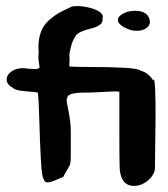

<svg xmlns="http://www.w3.org/2000/svg" viewBox="-20 -609 556 637"><path d="M2 -345.7Q2 -360.4 17.6 -371.6Q33.2 -382.8 55.7 -382.8Q67.4 -382.8 74.2 -380.9Q80.1 -380.9 86.9 -380.4Q93.8 -379.9 95.7 -379.9Q111.3 -379.9 111.3 -386.7Q111.3 -388.7 109.4 -398.9Q107.4 -409.2 107.4 -418.9Q107.4 -429.7 108.4 -435.5Q108.4 -438.5 107.9 -443.8Q107.4 -449.2 107.4 -451.2Q107.4 -480.5 115.7 -502.9Q124 -525.4 141.6 -541Q159.2 -556.6 174.3 -565.4Q189.5 -574.2 215.8 -585.9Q221.7 -588.9 235.4 -588.9Q263.7 -588.9 292.5 -578.6Q321.3 -568.4 321.3 -551.8L320.3 -550.8Q320.3 -548.8 320.3 -547.9Q322.3 -534.2 310.1 -525.9Q297.9 -517.6 281.2 -514.2Q264.6 -510.7 248.5 -503.4Q232.4 -496.1 228.5 -485.4Q221.7 -476.6 215.8 -455.6Q210 -434.6 210 -422.9Q210 -420.9 210.9 -418.9V-417L210 -388.7Q224.6 -386.7 282.7 -386.7Q340.8 -386.7 389.2 -384.3Q437.5 -381.8 445.3 -375Q473.6 -367.2 488.3 -341.8L490.2 -345.7Q496.1 -345.7 496.1 -220.7L494.1 -57.6Q496.1 -33.2 473.6 -12.7Q451.2 7.8 424.8 7.8Q393.6 7.8 382.8 -21.5Q377.9 -33.2 377 -53.7Q376 -74.2 376 -170.9V-304.7L365.2 -305.7Q351.6 -305.7 317.9 -303.7Q284.2 -301.8 265.6 -301.8H254.9Q223.6 -300.8 212.4 -295.4Q201.2 -290 201.2 -276.4Q201.2 -270.5 208 -236.3Q214.8 -202.1 214.8 -171.9V-94.7Q214.8 -79.1 213.9 -71.3Q212.9 -63.5 210.9 -59.6Q209 -55.7 202.1 -44.4Q195.3 -33.2 189.5 -21.5Q187.5 -21.5 167.5 -12.7Q147.5 -3.9 137.7 -3.9Q127 -3.9 126 -13.7Q119.1 -16.6 115.7 -77.6Q112.3 -138.7 110.4 -211.9Q108.4 -285.2 105.5 -301.8Q100.6 -303.7 65.4 -306.2Q30.3 -308.6 23.4 -317.4Q2 -328.1 2 -345.7ZM371.1 -543Q371.1 -554.7 388.7 -564Q406.2 -573.2 427.7 -573.2Q473.6 -573.2 477.5 -537.1Q477.5 -523.4 464.8 -515.1Q452.1 -506.8 433.6 -506.8Q418.9 -506.8 404.3 -512.7Q371.1 -526.4 371.1 -543Z"/></svg>

Font: JasonHandwriting4
Style: Regular
Weight: 400
Version: Version 1.01.21